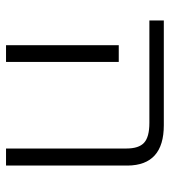

<svg xmlns="http://www.w3.org/2000/svg" viewBox="17 -579 563 637"><g transform="rotate(90 298.5 -260.5)"><path d="M47.9 -474.6V-522.5H395.5Q528.3 -522.5 529.3 -402.3V1H472.7V-398.4Q472.7 -439.5 453.6 -457Q434.6 -474.6 387.7 -474.6ZM185.5 -373V-49.8V1H129.9V-49.8V-373Z"/></g></svg>

Font: Gen Shin Gothic Light
Style: Regular
Weight: 200
Designer: [Source Han Sans]
Ryoko NISHIZUKA  (kana & ideographs); Paul D. Hunt (Latin, Greek & Cyrillic); Wenlong ZHANG  (bopomofo
Version: Version 1.002.20150607